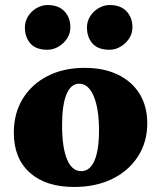

<svg xmlns="http://www.w3.org/2000/svg" viewBox="-20 -732 641 764"><path d="M275 12Q162 12 98.5 -45Q35 -102 35 -204Q35 -281 70.5 -339Q106 -397 169.5 -429.5Q233 -462 317 -462Q393 -462 449 -435Q505 -408 535.5 -358.5Q566 -309 566 -241Q566 -167 529 -109.5Q492 -52 426.5 -20Q361 12 275 12ZM303 -51Q338 -51 356 -93Q374 -135 374 -213Q374 -299 353 -349Q332 -399 295 -399Q262 -399 244.5 -356.5Q227 -314 227 -234Q227 -146 246.5 -98.5Q266 -51 303 -51ZM416 -534Q370 -534 348 -559Q326 -584 326 -623Q326 -647 339 -667.5Q352 -688 373 -700Q394 -712 416 -712Q460 -712 483.5 -687Q507 -662 507 -623Q507 -599 494 -579Q481 -559 460 -546.5Q439 -534 416 -534ZM169 -534Q123 -534 101 -559Q79 -584 79 -623Q79 -647 92 -667.5Q105 -688 126 -700Q147 -712 169 -712Q213 -712 236.5 -687Q260 -662 260 -623Q260 -599 247 -579Q234 -559 213 -546.5Q192 -534 169 -534Z"/></svg>

Font: Petrona Black
Style: Regular
Weight: 900
Designer: Ringo R. Seeber
Foundry: Ringo R. Seeber
Version: Version 2.001; ttfautohint (v1.8.3)